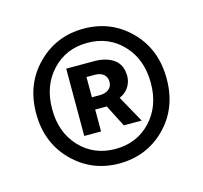

<svg xmlns="http://www.w3.org/2000/svg" viewBox="-69 -789 580 549"><g transform="rotate(-15 221.5 -514.5)"><path d="M221.2 -314.9Q140.1 -314.9 84 -371.3Q27.8 -427.7 27.8 -514.2Q27.8 -601.1 84 -657.5Q140.1 -713.9 221.2 -713.9Q302.7 -713.9 358.4 -657.7Q414.1 -601.6 414.1 -514.2Q414.1 -427.2 358.4 -371.1Q302.7 -314.9 221.2 -314.9ZM367.2 -514.2Q367.2 -584 325.9 -627.9Q284.7 -671.9 221.2 -671.9Q157.7 -671.9 116.5 -627.9Q75.2 -584 75.2 -514.2Q75.2 -445.3 116.5 -401.6Q157.7 -357.9 221.2 -357.9Q284.7 -357.9 325.9 -401.6Q367.2 -445.3 367.2 -514.2ZM144 -417V-616.2H227.1Q262.7 -616.2 284.9 -600.1Q307.1 -584 307.1 -550.8Q307.1 -533.2 297.4 -518.3Q287.6 -503.4 270 -496.1L314 -417H261.2L228 -481.9H193.8V-417ZM193.8 -518.1H216.8Q233.9 -518.1 243.9 -526.1Q253.9 -534.2 253.9 -547.9Q253.9 -561.5 244.9 -569.8Q235.8 -578.1 217.8 -578.1H193.8Z"/></g></svg>

Font: Source Sans 3 Semibold
Style: Regular
Weight: 600
Designer: Paul D. Hunt
Foundry: Adobe
Version: Version 3.052;hotconv 1.1.0;makeotfexe 2.6.0